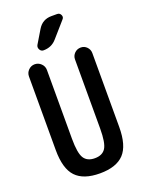

<svg xmlns="http://www.w3.org/2000/svg" viewBox="-177 -1047 855 1138"><g transform="rotate(-20 250.0 -477.5)"><path d="M49.8 -210V-673.8Q49.8 -697.3 66.4 -713.9Q83 -730.5 106 -730.5Q128.9 -730.5 146 -713.9Q163.1 -697.3 163.1 -673.8V-240.2Q163.1 -149.4 183.6 -117.2Q204.1 -85 252 -85Q299.8 -85 320.3 -117.2Q340.8 -149.4 340.8 -240.2V-675.8Q340.8 -698.2 356.9 -714.4Q373 -730.5 396.5 -730.5Q418.9 -730.5 434.6 -714.4Q450.2 -698.2 450.2 -675.8V-210Q450.2 -92.8 401.9 -41.5Q353.5 9.8 250 9.8Q146.5 9.8 98.1 -41.5Q49.8 -92.8 49.8 -210ZM296.9 -964.8H333Q349.6 -964.8 356.4 -949.7Q363.3 -934.6 351.6 -922.9L267.6 -827.1Q235.4 -790 184.6 -790Q168.9 -790 161.1 -804.7Q153.3 -819.3 161.1 -833L210.9 -916Q240.2 -964.8 296.9 -964.8Z"/></g></svg>

Font: Rounded Mgen+ 2m medium
Style: Regular
Weight: 500
Designer: [Source Han Sans]
Ryoko NISHIZUKA  (kana & ideographs); Paul D. Hunt (Latin, Greek & Cyrillic); Wenlong ZHANG  (bopomofo
Version: Version 1.059.20150602